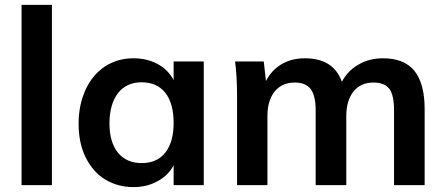

<svg xmlns="http://www.w3.org/2000/svg" viewBox="-20 -756 1819 784"><path d="M68 0V-736H192V0Z M812 -505V0H689V-81Q666 -38 623 -16Q580 8 525 8Q460 8 408 -24Q358 -55 329 -115Q301 -172 301 -252Q301 -328 330 -391Q358 -451 409 -485Q460 -518 525 -518Q579 -518 623 -495Q667 -471 689 -429V-505ZM559 -90Q621 -90 655 -133Q689 -176 689 -254Q689 -334 655 -377Q621 -420 558 -420Q497 -420 462 -376Q427 -330 427 -252Q427 -175 462 -132Q497 -90 559 -90Z M1544 -518Q1630 -518 1672 -467Q1714 -415 1714 -310V0H1589V-306Q1589 -367 1570 -393Q1550 -419 1505 -419Q1453 -419 1424 -383Q1394 -346 1394 -282V0H1269V-306Q1269 -364 1249 -392Q1228 -419 1184 -419Q1132 -419 1102 -383Q1072 -346 1072 -282V0H948V-362Q948 -402 946 -437.5Q944 -473 940 -505H1057L1066 -425Q1089 -470 1130 -494Q1171 -518 1225 -518Q1342 -518 1376 -422Q1400 -468 1445 -493Q1488 -518 1544 -518Z"/></svg>

Font: PRinguin Sans
Style: Bold
Weight: 700
Designer: Vernon Adams
Foundry: Vernon Adams
Version: ""